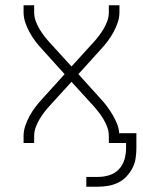

<svg xmlns="http://www.w3.org/2000/svg" viewBox="-20 -540 540 725"><path d="M306 165V128H351Q372 128 393 121.5Q414 115 429 99Q444 83 450 62Q456 41 456 19V0H391V-26Q391 -43 385.5 -58.5Q380 -74 371.5 -88.5Q363 -103 353 -116Q343 -129 332 -141L250 -231L168 -141Q157 -129 147 -116Q137 -103 128.5 -88.5Q120 -74 114.5 -58.5Q109 -43 109 -26V0H69V-26Q69 -46 75.5 -65Q82 -84 91.5 -101.5Q101 -119 113 -135Q125 -151 139 -166L224 -260L139 -354Q125 -369 113 -385Q101 -401 91.5 -418.5Q82 -436 75.5 -455Q69 -474 69 -494V-520H109V-494Q109 -477 114.5 -461.5Q120 -446 128.5 -431.5Q137 -417 147 -404Q157 -391 168 -379L250 -289L332 -379Q343 -391 353 -404Q363 -417 371.5 -431.5Q380 -446 385.5 -461.5Q391 -477 391 -494V-520H431V-494Q431 -474 424.5 -455Q418 -436 408.5 -418.5Q399 -401 387 -385Q375 -369 361 -354L276 -260L361 -166Q374 -152 385 -137Q396 -122 405.5 -106Q415 -90 422 -72.5Q429 -55 430 -37H495V19Q495 39 492 58.5Q489 78 480 95Q471 112 457.5 126.5Q444 141 426.5 149.5Q409 158 389.5 161.5Q370 165 351 165Z"/></svg>

Font: Zed Sans Extralight
Style: Regular
Weight: 200
Designer: Belleve Invis
Foundry: Belleve Invis
Version: Version 1.0.0; ttfautohint (v1.8.4)